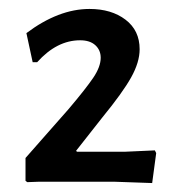

<svg xmlns="http://www.w3.org/2000/svg" viewBox="-20 -726 394 429"><path d="M180 -706Q229 -706 260.5 -682Q292 -658 292 -616Q292 -587 273 -553Q254 -519 209 -464L150 -389L152 -387H260L326 -390L329 -384L320 -317L234 -320H68L41 -319L37 -322V-373L133 -482Q172 -528 188.5 -552.5Q205 -577 205 -597Q205 -614 193 -625Q181 -636 159 -636Q107 -636 63 -587H53L39 -652Q111 -706 180 -706Z"/></svg>

Font: Alegreya Sans SC Medium
Style: Regular
Weight: 500
Designer: Juan Pablo del Peral
Foundry: Huerta Tipografica
Version: Version 2.001;PS 002.001;hotconv 1.0.88;makeotf.lib2.5.64775